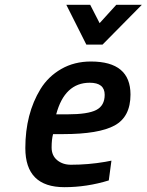

<svg xmlns="http://www.w3.org/2000/svg" viewBox="-20 -765 608 796"><path d="M274 -82Q346 -82 416 -94L442 -99L431 -17Q340 11 247 11Q85 11 85 -151Q85 -293 148 -396Q180 -448 234 -479Q288 -510 357 -510Q521 -510 521 -373Q521 -281 455.5 -245Q390 -209 242 -209H200Q194 -187 194 -153.5Q194 -120 217 -101Q240 -82 274 -82ZM260 -291Q344 -291 379 -309Q414 -327 414 -372Q414 -422 352 -422Q248 -422 213 -291ZM405 -580H338L255 -745H354L393 -669L462 -745H568Z"/></svg>

Font: Titillium Web SemiBold
Style: Italic
Weight: 600
Italic angle: -13°
Version: Version 1.002;PS 57.000;hotconv 1.0.70;makeotf.lib2.5.55311